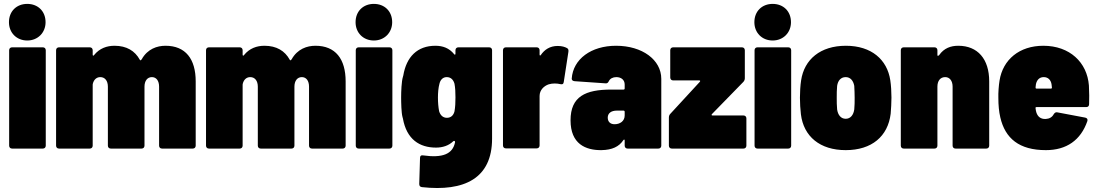

<svg xmlns="http://www.w3.org/2000/svg" viewBox="-20 -763 5631 986"><path d="M120 -555C174 -555 214 -595 214 -649C214 -705 175 -743 120 -743C65 -743 26 -705 26 -649C26 -595 65 -555 120 -555ZM42 0H200C209 0 215 -6 215 -15V-505C215 -514 209 -520 200 -520H42C33 -520 27 -514 27 -505V-15C27 -6 33 0 42 0Z M830 -528C787 -528 738 -512 708 -459C704 -453 700 -451 698 -456C673 -502 630 -528 568 -528C529 -528 491 -515 463 -480C460 -475 456 -477 456 -482V-505C456 -514 450 -520 441 -520H283C274 -520 268 -514 268 -505V-15C268 -6 274 0 283 0H441C450 0 456 -6 456 -15V-326C456 -328 456 -331 457 -334C462 -354 476 -367 495 -367C519 -367 534 -348 534 -318V-15C534 -6 540 0 549 0H707C716 0 722 -6 722 -15V-318C722 -348 737 -367 760 -367C783 -367 797 -348 797 -318V-15C797 -6 803 0 812 0H970C979 0 985 -6 985 -15V-345C985 -460 933 -528 830 -528Z M1600 -528C1557 -528 1508 -512 1478 -459C1474 -453 1470 -451 1468 -456C1443 -502 1400 -528 1338 -528C1299 -528 1261 -515 1233 -480C1230 -475 1226 -477 1226 -482V-505C1226 -514 1220 -520 1211 -520H1053C1044 -520 1038 -514 1038 -505V-15C1038 -6 1044 0 1053 0H1211C1220 0 1226 -6 1226 -15V-326C1226 -328 1226 -331 1227 -334C1232 -354 1246 -367 1265 -367C1289 -367 1304 -348 1304 -318V-15C1304 -6 1310 0 1319 0H1477C1486 0 1492 -6 1492 -15V-318C1492 -348 1507 -367 1530 -367C1553 -367 1567 -348 1567 -318V-15C1567 -6 1573 0 1582 0H1740C1749 0 1755 -6 1755 -15V-345C1755 -460 1703 -528 1600 -528Z M1900 -555C1954 -555 1994 -595 1994 -649C1994 -705 1955 -743 1900 -743C1845 -743 1806 -705 1806 -649C1806 -595 1845 -555 1900 -555ZM1822 0H1980C1989 0 1995 -6 1995 -15V-505C1995 -514 1989 -520 1980 -520H1822C1813 -520 1807 -514 1807 -505V-15C1807 -6 1813 0 1822 0Z M2319 -505V-487C2319 -482 2315 -480 2312 -485C2287 -516 2254 -528 2216 -528C2123 -528 2067 -471 2051 -375C2050 -372 2050 -370 2049 -368C2042 -345 2040 -293 2040 -263C2040 -237 2041 -184 2047 -162C2048 -160 2048 -158 2049 -155C2068 -47 2135 -5 2219 -5C2253 -5 2284 -15 2307 -37C2311 -42 2318 -39 2317 -33C2305 29 2252 49 2153 35C2143 33 2137 37 2137 48L2133 182C2133 192 2138 197 2147 198C2365 222 2507 153 2507 -51V-505C2507 -514 2501 -520 2492 -520H2334C2325 -520 2319 -514 2319 -505ZM2275 -158C2254 -158 2241 -172 2235 -192C2231 -213 2229 -237 2229 -262C2229 -286 2231 -312 2237 -334C2242 -354 2255 -367 2274 -367C2295 -367 2308 -354 2314 -333C2318 -312 2319 -289 2319 -263C2319 -237 2318 -213 2314 -191C2309 -171 2296 -158 2275 -158Z M2844 -527C2804 -527 2776 -508 2757 -480C2754 -476 2751 -478 2751 -483V-505C2751 -514 2745 -520 2736 -520H2578C2569 -520 2563 -514 2563 -505V-16C2563 -7 2569 -1 2578 -1H2736C2745 -1 2751 -7 2751 -16V-270C2751 -301 2774 -322 2798 -330C2818 -336 2841 -335 2857 -331C2867 -329 2873 -330 2875 -341L2899 -497C2900 -506 2899 -512 2892 -516C2881 -522 2866 -527 2844 -527Z M3144 -528C3016 -528 2923 -460 2916 -359C2916 -351 2922 -347 2931 -346L3090 -335C3099 -334 3103 -339 3107 -347C3113 -359 3127 -367 3145 -367C3171 -367 3188 -352 3188 -329V-309C3188 -305 3186 -303 3182 -303H3119C2987 -303 2910 -268 2910 -145C2910 -24 2987 9 3069 8C3124 7 3159 -10 3181 -43C3184 -48 3188 -47 3188 -42V-15C3188 -6 3194 0 3203 0H3361C3370 0 3376 -6 3376 -15V-358C3376 -456 3278 -528 3144 -528ZM3136 -125C3114 -125 3101 -138 3101 -159C3101 -181 3118 -195 3148 -195H3182C3186 -195 3188 -192 3188 -189V-170C3188 -141 3164 -125 3136 -125Z M3430 0H3798C3807 0 3813 -6 3813 -15V-155C3813 -164 3807 -170 3798 -170H3639C3634 -170 3633 -173 3636 -177L3797 -342C3802 -347 3805 -354 3805 -361V-505C3805 -514 3799 -520 3790 -520H3437C3428 -520 3422 -514 3422 -505V-365C3422 -356 3428 -350 3437 -350H3571C3576 -350 3577 -347 3574 -343L3422 -178C3417 -173 3415 -166 3415 -159V-15C3415 -6 3421 0 3430 0Z M3948 -555C4002 -555 4042 -595 4042 -649C4042 -705 4003 -743 3948 -743C3893 -743 3854 -705 3854 -649C3854 -595 3893 -555 3948 -555ZM3870 0H4028C4037 0 4043 -6 4043 -15V-505C4043 -514 4037 -520 4028 -520H3870C3861 -520 3855 -514 3855 -505V-15C3855 -6 3861 0 3870 0Z M4323 8C4457 8 4540 -63 4554 -179C4556 -202 4558 -237 4558 -262C4558 -289 4556 -326 4552 -351C4536 -457 4455 -528 4324 -528C4193 -528 4110 -458 4094 -350C4090 -325 4088 -288 4088 -261C4088 -235 4090 -200 4093 -176C4107 -62 4191 8 4323 8ZM4323 -153C4298 -153 4283 -173 4279 -201C4277 -221 4277 -241 4277 -261C4277 -282 4277 -302 4279 -322C4283 -349 4298 -367 4323 -367C4347 -367 4362 -349 4367 -322C4368 -302 4369 -282 4369 -261C4369 -241 4369 -221 4367 -201C4363 -173 4348 -153 4323 -153Z M4901 -528C4863 -528 4828 -516 4803 -480C4798 -475 4794 -475 4794 -480V-505C4794 -514 4788 -520 4779 -520H4621C4612 -520 4606 -514 4606 -505V-15C4606 -6 4612 0 4621 0H4779C4788 0 4794 -6 4794 -15V-318C4794 -348 4809 -367 4834 -367C4857 -367 4872 -348 4872 -318V-15C4872 -6 4878 0 4887 0H5045C5054 0 5060 -6 5060 -15V-345C5060 -460 5001 -528 4901 -528Z M5572 -324C5563 -443 5473 -528 5338 -528C5215 -528 5130 -457 5113 -349C5109 -325 5106 -286 5107 -260C5107 -223 5110 -190 5117 -160C5142 -52 5214 8 5351 8C5457 8 5530 -43 5564 -141C5567 -150 5563 -157 5553 -159L5410 -186C5402 -188 5396 -184 5391 -176C5383 -161 5369 -153 5350 -152C5324 -151 5309 -164 5302 -186C5300 -192 5299 -199 5298 -207C5297 -211 5299 -213 5303 -213H5558C5567 -213 5573 -218 5573 -228C5574 -251 5574 -290 5572 -324ZM5340 -367C5362 -367 5376 -353 5380 -331L5382 -314C5382 -310 5381 -308 5377 -308H5303C5299 -308 5298 -310 5298 -314L5300 -331C5305 -353 5318 -367 5340 -367Z"/></svg>

Font: Barlow Semi Condensed Black
Style: Regular
Weight: 900
Width: 4
Designer: Jeremy Tribby
Foundry: Tribby Type
Version: Version 1.408;PS 001.408;hotconv 1.0.88;makeotf.lib2.5.64775